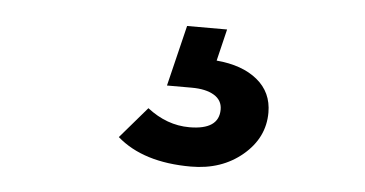

<svg xmlns="http://www.w3.org/2000/svg" viewBox="-32 -47 663 349"><g transform="rotate(5 300.0 127.0)"><path d="M326 254Q239 254 191 212L240 155Q276 183 317 183Q371 183 371 146Q371 129 356 120Q341 111 315 111H270L297 0H370L356 58Q403 62 430.5 84.5Q458 107 458 144Q458 190 420 222Q382 254 326 254Z"/></g></svg>

Font: Red Hat Mono
Style: Bold
Weight: 700
Monospace: yes
Designer: Pentagram, MCKL
Foundry: Pentagram, MCKL
Version: Version 1.023; ttfautohint (v1.8.3)